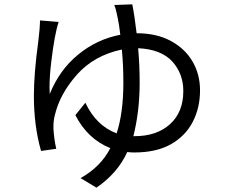

<svg xmlns="http://www.w3.org/2000/svg" viewBox="-20 -808 1040 884"><path d="M599 -181Q702 -181 763 -236.5Q824 -292 824 -389Q824 -469 773 -525Q722 -581 616 -586Q623 -509 623 -428Q623 -295 594 -181ZM424 56 351 12Q444 -40 488 -126Q383 -168 327 -278L373 -335Q423 -229 517 -194Q548 -289 548 -428Q548 -509 541 -580Q413 -553 334 -464Q255 -375 232 -276Q226 -252 226 -224V-216Q229 -166 239 -123L169 -113Q136 -228 136 -367Q136 -469 156 -615Q164 -683 164 -704V-714L250 -707Q231 -650 216 -523Q208 -457 208 -405L209 -375Q253 -485 339 -556Q425 -627 534 -648Q528 -697 522 -725Q514 -767 506 -785L589 -788Q599 -740 609 -655Q700 -655 765.5 -620Q831 -585 866 -525.5Q901 -466 901 -392Q901 -312 867.5 -247Q834 -182 767 -144Q700 -106 598 -106Q582 -106 566 -108Q521 -10 424 56Z"/></svg>

Font: Source Han Sans & Saira Hybrid
Style: Regular
Weight: 400
Designer: Ryoko NISHIZUKA 西塚涼子 (kana & ideographs); Paul D. Hunt (Latin, Greek & Cyrillic); Wenlong ZHANG 张文龙 (bopomofo); Sandoll 
Foundry: Adobe Systems Incorporated
Version: Version 1.00;August 2, 2021;FontCreator 13.0.0.2675 64-bit